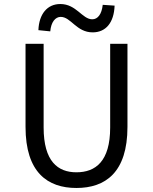

<svg xmlns="http://www.w3.org/2000/svg" viewBox="-20 -922 761 955"><path d="M441 -761C506 -761 547 -809 550 -894L491 -898C486 -851 466 -826 439 -826C389 -826 360 -902 280 -902C215 -902 174 -852 171 -772L230 -766C234 -812 255 -838 282 -838C333 -838 360 -761 441 -761ZM360 13C504 13 614 -64 614 -291V-704H528V-288C528 -119 455 -65 360 -65C268 -65 197 -119 197 -288V-704H107V-291C107 -64 217 13 360 13Z"/></svg>

Font: Spoqa Han Sans Neo
Style: Regular
Weight: 400
Designer: [Spoqa Han Sans Neo] Dong-huui Kim ___ Younghwa Kang ___ Yujin Lee ___ [Noto Sans] Ryoko NISHIZUKA ____ (kana & ideograp
Foundry: Spoqa (http://www.spoqa-han-sans.com)
Version: Version 1.100;hotconv 1.0.109;makeotfexe 2.5.65596